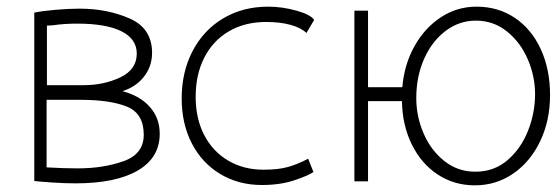

<svg xmlns="http://www.w3.org/2000/svg" viewBox="-20 -515 1683 577"><path d="M219 -489Q302 -489 369.5 -459.5Q437 -430 437 -356Q437 -316 413 -285Q389 -254 348 -241Q401 -227 430.5 -193.5Q460 -160 460 -113Q460 -41 394 -2.5Q328 36 207 36Q174 36 137.5 33.5Q101 31 83 29V-477Q106 -482 146.5 -485.5Q187 -489 219 -489ZM391 -354Q391 -398 345 -421Q299 -444 212 -444Q172 -444 139 -439L121 -438V-259H231Q292 -259 341.5 -282.5Q391 -306 391 -354ZM214 -9Q290 -9 351 -30.5Q412 -52 412 -110Q412 -174 361.5 -194.5Q311 -215 223 -215H120V-12Q171 -9 214 -9Z M786 -495Q828 -495 871 -483Q914 -471 924 -455L901 -416Q884 -432 852.5 -440.5Q821 -449 780 -449Q716 -449 668 -421Q620 -393 594 -342Q568 -291 568 -224Q568 -159 593.5 -109.5Q619 -60 665.5 -32.5Q712 -5 772 -5Q817 -5 846.5 -13.5Q876 -22 906 -38L922 2Q906 13 864 27Q822 41 767 41Q697 41 642 8Q587 -25 556.5 -84Q526 -143 526 -219Q526 -299 559 -362Q592 -425 651 -460Q710 -495 786 -495Z M1086 -483V-253H1189Q1195 -322 1226 -377Q1257 -432 1305.5 -463.5Q1354 -495 1412 -495Q1477 -495 1527 -461.5Q1577 -428 1605 -367.5Q1633 -307 1633 -229Q1633 -153 1603.5 -91Q1574 -29 1522.5 6.5Q1471 42 1407 42Q1345 42 1295.5 9.5Q1246 -23 1217.5 -81Q1189 -139 1188 -211H1086V30H1045V-483ZM1408 1H1409Q1465 1 1505.5 -34Q1546 -69 1567 -122.5Q1588 -176 1588 -232Q1588 -286 1566 -337Q1544 -388 1503.5 -420.5Q1463 -453 1410 -453Q1360 -453 1319 -422Q1278 -391 1254.5 -338Q1231 -285 1231 -220Q1231 -165 1253 -114Q1275 -63 1315.5 -31Q1356 1 1408 1Z"/></svg>

Font: Gmarket Sans TTF Light
Style: Regular
Weight: 300
Designer: Creative Director : Sungho Lee; Art Director : Kiwoong Choi; Project Manager : Sori Yang, Jongwook Yoon; Font Designer :
Foundry: Sandoll Inc.
Version: Version 1.000;hotconv 1.0.109;makeotfexe 2.5.65596